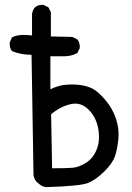

<svg xmlns="http://www.w3.org/2000/svg" viewBox="-20 -786 540 785"><path d="M168 -21Q152 -23 141 -33L129 -43Q119 -55 117 -70L109 -562Q66 -562 29 -577Q18 -591 20 -613L29 -633Q55 -648 111 -641V-729Q113 -744 123 -756Q137 -768 158 -766L178 -756L188 -736V-637L276 -635L296 -625Q308 -611 306 -589L296 -569Q272 -556 243.5 -556Q215 -556 186 -556V-421Q219 -437 249.5 -439.5Q280 -442 307.5 -438.5Q335 -435 357.5 -424Q380 -413 410 -378Q440 -343 454 -301Q468 -259 464 -218Q460 -177 450 -147.5Q440 -118 406 -84.5Q372 -51 340 -38Q308 -25 168 -21ZM331 -120Q360 -138 375 -174Q390 -210 382 -258Q374 -306 342 -338Q310 -370 268 -360Q226 -350 189 -319L193 -98Q250 -98 276 -100Q302 -102 331 -120Z"/></svg>

Font: Kosefont JP
Style: Regular
Weight: 400
Designer: Nozomi Seto 瀬戸のぞみ
Version: Version 3.00;June 19, 2020